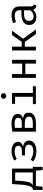

<svg xmlns="http://www.w3.org/2000/svg" viewBox="1620 -2433 960 4240"><g transform="rotate(-90 2100.0 -313.0)"><path d="M535 -69V147H465L451 0H111L96 147H26V-69H62Q87 -91 102 -121.5Q117 -152 127.5 -207Q138 -262 145 -357L156 -527H496V-69ZM411 -458H233L226 -363Q219 -263 209 -208Q199 -153 182 -122Q165 -91 134 -69H143H411Z M886 -309Q939 -309 969.5 -331Q1000 -353 1000 -389Q1000 -470 876 -470Q835 -470 792 -458Q749 -446 713 -424L673 -474Q713 -504 768 -521Q823 -538 879 -538Q970 -538 1029 -500.5Q1088 -463 1088 -394Q1088 -352 1059 -323.5Q1030 -295 981 -281Q1013 -280 1044.5 -265Q1076 -250 1096.5 -222Q1117 -194 1117 -157Q1117 -76 1051 -32.5Q985 11 878 11Q743 11 654 -62L694 -116Q775 -58 881 -58Q952 -58 989 -84Q1026 -110 1026 -155Q1026 -241 892 -241H786L791 -309Z M1732 -156Q1732 -78 1667.5 -39Q1603 0 1507 0H1312V-519Q1405 -538 1490 -538Q1590 -538 1647.5 -502Q1705 -466 1705 -400Q1705 -357 1681 -328.5Q1657 -300 1598 -285Q1666 -279 1699 -247Q1732 -215 1732 -156ZM1396 -464V-312H1504Q1559 -312 1588.5 -330.5Q1618 -349 1618 -393Q1618 -434 1587.5 -452Q1557 -470 1492 -470Q1443 -470 1396 -464ZM1643 -155Q1643 -207 1605.5 -226Q1568 -245 1510 -245H1396V-68H1491Q1561 -68 1602 -84Q1643 -100 1643 -155Z M2162 -714Q2162 -688 2145 -671.5Q2128 -655 2100 -655Q2073 -655 2056.5 -671.5Q2040 -688 2040 -714Q2040 -740 2056.5 -756.5Q2073 -773 2100 -773Q2128 -773 2145 -756.5Q2162 -740 2162 -714ZM2167 -67H2315V0H1921V-67H2083V-460H1926V-527H2167Z M2816 -234H2584V0H2500V-527H2584V-303H2816V-527H2900V0H2816Z M3106 -527H3190V-313H3295L3447 -527H3542L3364 -283L3569 0H3467L3293 -245H3190V0H3106Z M4121 -48 4100 12Q4023 2 4004 -63Q3976 -27 3933.5 -8Q3891 11 3839 11Q3760 11 3714.5 -33Q3669 -77 3669 -151Q3669 -232 3732.5 -276Q3796 -320 3915 -320H3993V-363Q3993 -419 3961 -443.5Q3929 -468 3868 -468Q3808 -468 3731 -441L3708 -505Q3801 -538 3881 -538Q3977 -538 4027.5 -493Q4078 -448 4078 -368V-115Q4078 -84 4088 -69.5Q4098 -55 4121 -48ZM3993 -127V-262H3917Q3833 -262 3796 -234Q3759 -206 3759 -152Q3759 -52 3860 -52Q3899 -52 3934.5 -72Q3970 -92 3993 -127Z"/></g></svg>

Font: Fira Mono
Style: Regular
Weight: 400
Designer: Carrois Corporate & Edenspiekermann AG
Foundry: Carrois Corporate GbR & Edenspiekermann AG
Version: Version 3.206